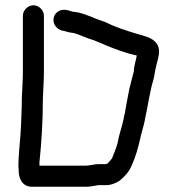

<svg xmlns="http://www.w3.org/2000/svg" viewBox="-20 -697 675 730"><path d="M67 -637V-424C67 -388 64 -359 63 -323C63 -287 61 -253 60 -221C58 -167 50 -116 50 -63C51 -58 51 -53 51 -48C51 -14 68 13 101 13H299C308 13 316 13 324 12L348 8C351 7 353 7 355 7H383C403 7 424 -2 436 -11C452 -24 473 -46 480 -67C496 -100 506 -138 515 -178C521 -204 529 -226 533 -253L538 -277C543 -305 549 -335 555 -363C559 -382 566 -398 568 -418L571 -433C578 -472 600 -512 567 -541C550 -556 526 -561 502 -568C458 -581 416 -595 378 -614C360 -621 347 -624 330 -632C308 -640 287 -650 260 -652C254 -652 244 -657 238 -658C212 -665 189 -652 184 -629C179 -605 197 -586 215 -581C229 -579 241 -573 256 -572C257 -572 259 -572 262 -571C286 -564 311 -551 334 -545C343 -542 354 -536 364 -533L382 -525C419 -510 457 -495 500 -486C497 -468 489 -445 489 -426C485 -409 481 -398 477 -380C469 -351 465 -320 459 -292L455 -268C453 -260 451 -252 450 -245C444 -215 432 -184 427 -153C421 -130 413 -115 406 -95C401 -90 395 -80 388 -75C387 -75 384 -73 383 -73H355C348 -73 339 -72 330 -70L316 -68C311 -67 305 -67 299 -67H130V-80C138 -157 143 -236 143 -321C144 -358 147 -389 147 -424V-637C147 -658 128 -677 107 -677C86 -677 67 -658 67 -637Z"/></svg>

Font: Electronic
Style: ExBd
Weight: 800
Version: Version 1.011